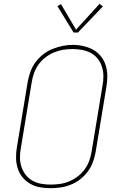

<svg xmlns="http://www.w3.org/2000/svg" viewBox="-20 -982 640 1010"><path d="M246 8Q217 8 189.5 3Q162 -2 138.5 -15.5Q115 -29 98 -50Q81 -71 73 -97Q65 -123 64.5 -151.5Q64 -180 69 -208L126 -553Q131 -580 140.5 -606Q150 -632 167 -655Q184 -678 207 -696Q230 -714 256.5 -724.5Q283 -735 310 -740.5Q337 -746 363 -746Q391 -746 419 -739.5Q447 -733 470.5 -720Q494 -707 511 -685.5Q528 -664 536 -638.5Q544 -613 544.5 -584Q545 -555 540 -527L483 -182Q478 -155 468.5 -129Q459 -103 442 -80Q425 -57 402 -39Q379 -21 352.5 -10.5Q326 0 299 4Q272 8 246 8ZM246 -11Q271 -11 295.5 -14.5Q320 -18 344 -28Q368 -38 389 -54Q410 -70 425.5 -91.5Q441 -113 449.5 -136.5Q458 -160 462 -185L519 -530Q524 -555 524 -581Q524 -607 516.5 -630.5Q509 -654 494 -673Q479 -692 457.5 -703.5Q436 -715 411 -719.5Q386 -724 361 -724Q336 -724 311.5 -720Q287 -716 263.5 -706Q240 -696 219 -680Q198 -664 183 -643Q168 -622 159.5 -598.5Q151 -575 147 -550L90 -205Q85 -180 85 -154.5Q85 -129 92.5 -105.5Q100 -82 114.5 -63Q129 -44 150 -32Q171 -20 196 -15.5Q221 -11 246 -11ZM367 -811 282 -950 301 -960 380 -826 504 -962 521 -948 390 -811Z"/></svg>

Font: Iosevka Curly ThExObl
Style: Regular
Weight: 100
Width: 7
Italic angle: -9°
Monospace: yes
Designer: Belleve Invis
Foundry: Belleve Invis
Version: Version 11.1.0; ttfautohint (v1.8.3)